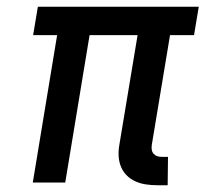

<svg xmlns="http://www.w3.org/2000/svg" viewBox="-20 -540 640 568"><path d="M476 8H445Q428 8 411.5 5.5Q395 3 380.5 -3.5Q366 -10 355 -21Q344 -32 338 -46.5Q332 -61 331 -77.5Q330 -94 333 -111L387 -436H245L173 0H77L149 -436H78L92 -520H568L554 -436H483L429 -111Q428 -104 429 -97Q430 -90 434.5 -85Q439 -80 445 -78Q451 -76 459 -76H477Z"/></svg>

Font: Iosevka Aile Medium Oblique
Style: Regular
Weight: 500
Italic angle: -9°
Designer: Belleve Invis
Foundry: Belleve Invis
Version: Version 31.1.0; ttfautohint (v1.8.4)